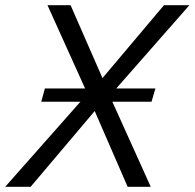

<svg xmlns="http://www.w3.org/2000/svg" viewBox="-31 -720 750 740"><path d="M-11 0 279 -328H128L142 -379H297L152 -700H241L364 -419L601 -700H699L417 -379H568L553 -328H402L550 0H461L334 -292L87 0Z"/></svg>

Font: Isabella Sans
Style: Italic
Weight: 400
Italic angle: -12°
Designer: Christian Thalmann (Catharsis Fonts), Cristiano Sobral
Foundry: The Isabella Sans Project Authors
Version: Version 2.026; ttfautohint (v1.8.4.7-5d5b-dirty)